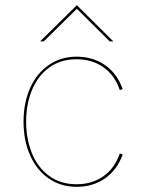

<svg xmlns="http://www.w3.org/2000/svg" viewBox="-20 -717 554 742"><path d="M71 -247Q71 -320.5 96.8 -377.5Q122.5 -434.5 169 -466.2Q215.5 -498 276 -498Q339 -498 385.8 -465.5Q432.5 -433 454 -373L443 -369Q423.5 -426 379.8 -457Q336 -488 276 -488Q213.5 -488 169.5 -455.5Q125.5 -423 103.2 -368.2Q81 -313.5 81 -247Q81 -180.5 103.2 -125.2Q125.5 -70 169.5 -37.5Q213.5 -5 276 -5Q336 -5 379.8 -36Q423.5 -67 443 -124L454 -120Q432.5 -60 385.8 -27.5Q339 5 276 5Q215.5 5 169 -26.8Q122.5 -58.5 96.8 -115.8Q71 -173 71 -247ZM277 -697 418 -557H404L277 -683L149 -557H135Z"/></svg>

Font: HK Grotesk Thin
Style: Regular
Weight: 100
Designer: Alfredo Marco Pradil
Foundry: Hanken Design Co.
Version: Version 3.001